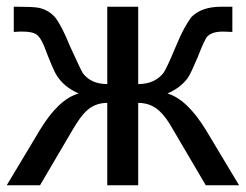

<svg xmlns="http://www.w3.org/2000/svg" viewBox="-23 -551 731 571"><path d="M388 -531V-301Q437 -301 463 -334Q472 -346 500 -413Q514 -447 526 -468.5Q538 -490 546 -500Q576 -531 635 -531H668V-456L643 -457H639Q603 -457 590 -438Q588 -435 581.5 -421Q575 -407 565 -381Q555 -358 547.5 -341.5Q540 -325 533 -316Q512 -289 475 -273Q533 -256 589 -165L688 0H589L492 -165Q481 -185 470.5 -199Q460 -213 451 -221Q425 -245 388 -245V0H296V-245Q259 -245 234 -221Q217 -206 193 -165L96 0H-3L96 -165Q151 -256 211 -273Q165 -293 143 -331Q139 -338 130 -359Q121 -380 107 -417Q96 -442 84 -449.5Q72 -457 44 -457Q41 -457 34.5 -457Q28 -457 18 -456V-531H30Q74 -531 91 -528Q122 -522 142 -498Q150 -488 161 -467Q172 -446 185 -414Q215 -348 223 -334Q247 -301 296 -301V-531Z"/></svg>

Font: MongolianScript
Style: Regular
Weight: 400
Designer: Bolorsoft LLC, NUM
Foundry: Bolorsoft LLC
Version: Version 3.2